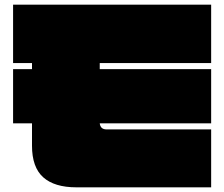

<svg xmlns="http://www.w3.org/2000/svg" viewBox="-20 -757 960 822"><path d="M884 45H307Q213 45 165 2Q117 -41 117 -133V-229H36V-461H117V-487H36V-737H884V-487H407V-461H884V-229H407Q410 -203 436 -203H884Z"/></svg>

Font: ChangwonDangamAsac Bold
Style: Regular
Weight: 700
Designer: Choi Chi-young, Lee Youngbeen, Kim Jungjin, Yoon Jihee, Han Dohee
Foundry: YoonDesign Inc.
Version: Version 1.010;Build 20210623